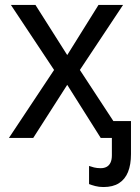

<svg xmlns="http://www.w3.org/2000/svg" viewBox="-20 -556 563 774"><path d="M397 198Q379 198 364 194Q349 190 339 186V113Q347 116 359 119Q371 122 386 122Q400 122 410 116.5Q420 111 425.5 99.5Q431 88 431 70V0H386L251 -214L114 0H16L198 -274L24 -536H123L251 -334L377 -536H476L302 -274L437 -68H508V65Q508 108 496 137.5Q484 167 459.5 182.5Q435 198 397 198Z"/></svg>

Font: Noto Sans Display
Style: Regular
Weight: 400
Designer: Monotype Design Team
Foundry: Monotype Imaging Inc.
Version: Version 2.003